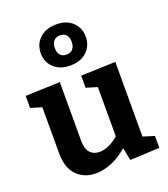

<svg xmlns="http://www.w3.org/2000/svg" viewBox="-154 -957 939 1076"><g transform="rotate(-20 315.5 -418.5)"><path d="M547 -93 614 -72V-1L438 7L423 -69Q378 -29 328.5 -8.5Q279 12 233 12Q163 12 119.5 -33Q76 -78 76 -163V-439L10 -459V-531L216 -538V-186Q216 -141 236.5 -117.5Q257 -94 293 -94Q319 -94 348.5 -107Q378 -120 407 -145V-439L341 -459V-531L547 -538ZM171 -726Q171 -779 207.5 -814Q244 -849 308 -849Q369 -849 404.5 -814.5Q440 -780 440 -728Q440 -675 403.5 -640Q367 -605 304 -605Q243 -605 207 -639Q171 -673 171 -726ZM356 -728Q356 -754 343.5 -769Q331 -784 306 -784Q281 -784 268 -768.5Q255 -753 255 -726Q255 -700 267.5 -685Q280 -670 305 -670Q330 -670 343 -685.5Q356 -701 356 -728Z"/></g></svg>

Font: Bitter Pro
Style: Bold
Weight: 700
Designer: Sol Matas, and Bitter project Authors
Foundry: Sol Matas
Version: Version 1.010